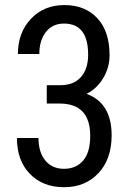

<svg xmlns="http://www.w3.org/2000/svg" viewBox="-20 -741 534 770"><path d="M167.5 -399.4H222.7Q275.9 -399.4 304.7 -432.1Q333.5 -464.8 333.5 -521.5Q333.5 -646.5 236.8 -646.5Q190.4 -646.5 164.1 -612.8Q137.7 -579.1 137.7 -524.4H51.8Q51.8 -609.9 103.8 -665.3Q155.8 -720.7 238.3 -720.7Q320.8 -720.7 370.1 -668.2Q419.4 -615.7 419.4 -519.5Q419.4 -470.2 393.8 -427.5Q368.2 -384.8 327.1 -364.7Q427.7 -327.6 427.7 -198.2Q427.7 -103 374.8 -46.6Q321.8 9.8 236.8 9.8Q151.9 9.8 99.9 -43.7Q47.9 -97.2 47.9 -187.5H134.3Q134.3 -130.9 161.6 -97.4Q189 -64 236.8 -64Q284.7 -64 313.2 -96.7Q341.8 -129.4 341.8 -196.3Q341.8 -325.7 219.2 -325.7H167.5Z"/></svg>

Font: RobotoCondensed-Regular
Style: Regular
Weight: 400
Designer: Google
Version: Version 2.001201; 2014